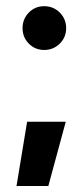

<svg xmlns="http://www.w3.org/2000/svg" viewBox="-20 -499 277 636"><path d="M126.5 -333.5Q96.2 -333.5 75.4 -354.5Q54.7 -375.5 54.7 -405.8Q54.7 -436 75.4 -457.3Q96.2 -478.5 126.5 -478.5Q156.7 -478.5 178 -457.3Q199.2 -436 199.2 -405.8Q199.2 -375.5 178 -354.5Q156.7 -333.5 126.5 -333.5ZM140.1 117.2H34.7L69.8 -95.7H197.8Z"/></svg>

Font: Kumbh Sans ExtraBold
Style: Regular
Weight: 800
Version: Version 1.005